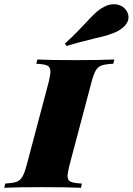

<svg xmlns="http://www.w3.org/2000/svg" viewBox="-68 -890 629 910"><path d="M252 -57Q252 -36 266.5 -29Q281 -22 320 -20L316 0Q252 -3 129 -3Q10 -3 -48 0L-43 -20Q-8 -22 9.5 -28Q27 -34 37.5 -51.5Q48 -69 58 -106L163 -502Q171 -536 171 -550Q171 -572 156.5 -579Q142 -586 104 -588L109 -608Q164 -605 286 -605Q399 -605 474 -608L469 -588Q432 -586 414.5 -580Q397 -574 386.5 -557Q376 -540 366 -502L261 -106Q252 -68 252 -57ZM335 -778Q364 -810 383.5 -828Q403 -846 426 -858Q448 -870 472 -870Q491 -870 507.5 -861.5Q524 -853 534 -835Q541 -822 541 -808Q541 -789 527 -772Q513 -755 489 -742Q455 -724 381 -708Q291 -686 247 -672L240 -684Q274 -714 301 -742.5Q328 -771 335 -778Z"/></svg>

Font: Playfair Display SC Black
Style: Italic
Weight: 900
Italic angle: -14°
Designer: Claus Eggers Sørensen
Foundry: Claus Eggers Sørensen
Version: Version 1.200; ttfautohint (v1.6)